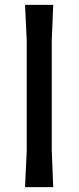

<svg xmlns="http://www.w3.org/2000/svg" viewBox="-20 -770 323 790"><path d="M90 -150V-605L83 -750H199L193 -605V-150L199 0H83Z"/></svg>

Font: Farro
Style: Regular
Weight: 400
Designer: Aceler Chua
Foundry: Grayscale Limited
Version: Version 1.101